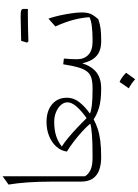

<svg xmlns="http://www.w3.org/2000/svg" viewBox="181 -953 1025 1427"><g transform="rotate(-90 693.5 -239.5)"><path d="M96.7 -732.4V-120.6Q111.3 -95.2 143.1 -79.6Q174.8 -64 237.8 -64H238.3V0H237.8Q186 0 145 -14.2Q104 -28.3 80.6 -61.5Q57.1 -94.7 57.1 -151.9V-372.1Q57.1 -466.8 51.5 -545.7Q45.9 -624.5 35.2 -688.5Z M500 -406.2Q583 -406.2 631.8 -365Q680.7 -323.7 680.7 -253.9Q680.7 -204.1 647.2 -161.9Q613.8 -119.6 563 -84Q582 -74.2 625.5 -69.1Q668.9 -64 749 -64H749.5V0H749Q660.6 0 607.7 -15.9Q554.7 -31.7 520 -56.2Q488.8 -39.1 451.4 -26.4Q414.1 -13.7 363 -6.8Q312 0 238.3 0Q223.6 0 223.6 -30.8V-33.2Q223.6 -64 238.3 -64Q349.1 -64 406 -68.6Q462.9 -73.2 488.3 -81.1Q463.9 -110.4 428 -142.8Q392.1 -175.3 353 -205.1Q314 -234.9 280.3 -254.9Q286.6 -298.8 317.1 -333Q347.7 -367.2 395.3 -386.7Q442.9 -406.2 500 -406.2ZM502 -349.1Q443.8 -349.1 399.9 -335.7Q356 -322.3 317.9 -292.5Q347.7 -274.4 383.8 -244.1Q419.9 -213.9 457.5 -178.5Q495.1 -143.1 528.8 -108.4Q584 -147 615.2 -183.3Q646.5 -219.7 646.5 -250Q646.5 -276.9 626.7 -299.3Q606.9 -321.8 574 -335.4Q541 -349.1 502 -349.1Z M797.9 136.7Q812.5 142.6 829.3 154.1Q846.2 165.5 866.2 185.1Q854.5 201.7 842.5 218.5Q830.6 235.4 817.9 252.4Q802.7 238.3 785.4 226.3Q768.1 214.4 750.5 205.1Q762.7 188 774.2 171.4Q785.6 154.8 797.9 136.7ZM749.5 0Q734.9 0 734.9 -30.8V-33.2Q734.9 -64 749.5 -64Q795.9 -64 825.9 -72.5Q856 -81.1 874.8 -104.2Q893.6 -127.4 906 -170.4Q918.5 -213.4 929.2 -282.2L971.7 -277.3Q969.2 -248.5 968 -223.9Q966.8 -199.2 966.8 -179.7Q966.8 -126 1000 -95Q1033.2 -64 1098.6 -64H1099.1V0H1098.6Q1030.3 0 991 -34.9Q951.7 -69.8 936.5 -140.6Q914.6 -71.3 869.9 -35.6Q825.2 0 749.5 0Z M1291 -544.9Q1220.7 -544.9 1099.6 -541Q1093.3 -547.4 1090.3 -550.8Q1099.1 -581.1 1103.5 -594.7Q1250 -598.6 1285.2 -598.6Q1320.3 -598.6 1330.6 -593.8Q1340.8 -588.9 1340.8 -578.1V-559.1Q1340.8 -551.3 1340.3 -544.9ZM1099.1 0Q1084.5 0 1084.5 -30.8V-33.2Q1084.5 -64 1099.1 -64H1113.3Q1164.1 -64 1210.2 -69.3Q1256.3 -74.7 1279.3 -87.4Q1276.4 -138.2 1260.7 -200.9Q1245.1 -263.7 1210.4 -340.3L1268.6 -392.1Q1280.8 -358.4 1291.3 -311.8Q1301.8 -265.1 1308.1 -220.2Q1314.5 -175.3 1314.5 -146.5Q1314.5 -103.5 1303.7 -78.6Q1293 -53.7 1263.7 -21Q1227.5 -8.8 1193.6 -4.4Q1159.7 0 1110.8 0Z"/></g></svg>

Font: Pinar-DS2-FD Light
Style: Regular
Weight: 300
Designer: Amin Abedi
Version: Version 2.000